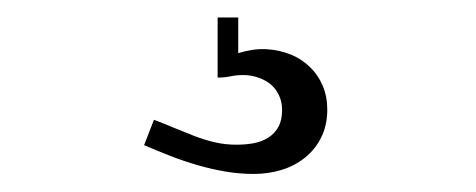

<svg xmlns="http://www.w3.org/2000/svg" viewBox="-20 -10 540 218"><path d="M227.1 78.1Q234.4 78.1 241.5 76.7Q248.5 75.2 255.9 75.2Q264.6 75.2 272.7 77.9Q280.8 80.6 286.9 85.4Q293 90.3 296.6 97.9Q300.3 105.5 300.3 114.7Q300.3 126.5 296.1 134Q292 141.6 284.7 146.2Q277.3 150.9 268.1 152.6Q258.8 154.3 248.5 154.3Q235.8 154.3 224.1 151.6Q212.4 148.9 200.9 144.5Q189.5 140.1 178 135.3Q166.5 130.4 154.8 126L143.6 154.8Q158.2 161.1 173.3 167Q188.5 172.9 204.3 177.5Q220.2 182.1 236.1 184.8Q252 187.5 268.1 187.5Q284.7 187.5 299.8 182.9Q314.9 178.2 326.4 168.9Q337.9 159.7 344.7 146Q351.6 132.3 351.6 114.3Q351.6 99.6 346.4 87.4Q341.3 75.2 332 66.2Q322.8 57.1 310.3 52Q297.9 46.9 283.2 45.9Q274.9 45.4 266.6 46.6Q258.3 47.9 250.5 50.3V9.8H227.1Z"/></svg>

Font: Saysettha
Style: Regular
Weight: 400
Designer: John M. Durdin
Foundry: Lao Script for Windows
Version: Version 2.201